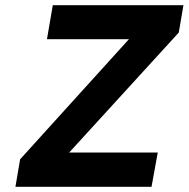

<svg xmlns="http://www.w3.org/2000/svg" viewBox="-20 -720 727 740"><path d="M39.5 0 57.5 -106 477 -569H161L183.5 -700H687L669 -594.5L246.5 -132H588L564 0Z"/></svg>

Font: Overpass ExtraBold
Style: Italic
Weight: 800
Italic angle: -10°
Designer: Delve Withrington, Dave Bailey, Thomas Jockin
Foundry: Delve Fonts LLC
Version: Version 4.000